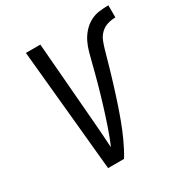

<svg xmlns="http://www.w3.org/2000/svg" viewBox="-169 -869 961 1002"><g transform="rotate(-30 311.0 -367.5)"><path d="M196 0 125 -735H212L252 -245Q255 -206 258 -166.5Q261 -127 263 -87Q275 -114 285 -140.5Q295 -167 304 -194Q313 -221 322 -248.5Q331 -276 339 -303Q347 -330 355 -357Q363 -384 370.5 -411.5Q378 -439 385 -466Q392 -493 399 -520.5Q406 -548 413.5 -575.5Q421 -603 433.5 -629Q446 -655 466 -677.5Q486 -700 512 -714Q538 -728 566 -731.5Q594 -735 622 -735V-662Q599 -662 575 -655Q551 -648 533 -630.5Q515 -613 506 -590Q497 -567 490.5 -544Q484 -521 477.5 -498Q471 -475 464.5 -452Q458 -429 451 -406Q444 -383 437 -360Q430 -337 422.5 -314Q415 -291 407.5 -268Q400 -245 392 -222.5Q384 -200 375.5 -177Q367 -154 357.5 -131.5Q348 -109 338 -87Q328 -65 316.5 -43Q305 -21 292 0Z"/></g></svg>

Font: Iosevka SS04 Extended
Style: Italic
Weight: 400
Width: 7
Italic angle: -9°
Monospace: yes
Designer: Belleve Invis
Foundry: Belleve Invis
Version: Version 19.0.0; ttfautohint (v1.8.4)